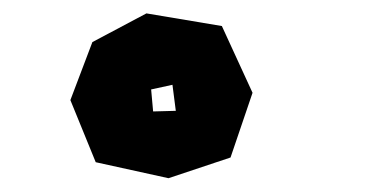

<svg xmlns="http://www.w3.org/2000/svg" viewBox="-20 -794 559 281"><path d="M201.2 -663.1 232.4 -669.9 237.3 -631.8 204.1 -630.9ZM194.3 -774.4 115.2 -732.4 83 -647.5 120.1 -556.6 226.6 -533.2 317.4 -563.5 349.6 -658.2 304.7 -755.9Z"/></svg>

Font: MaokenAssortedSans-Lite
Style: Lite
Weight: 400
Version: Version 1.400